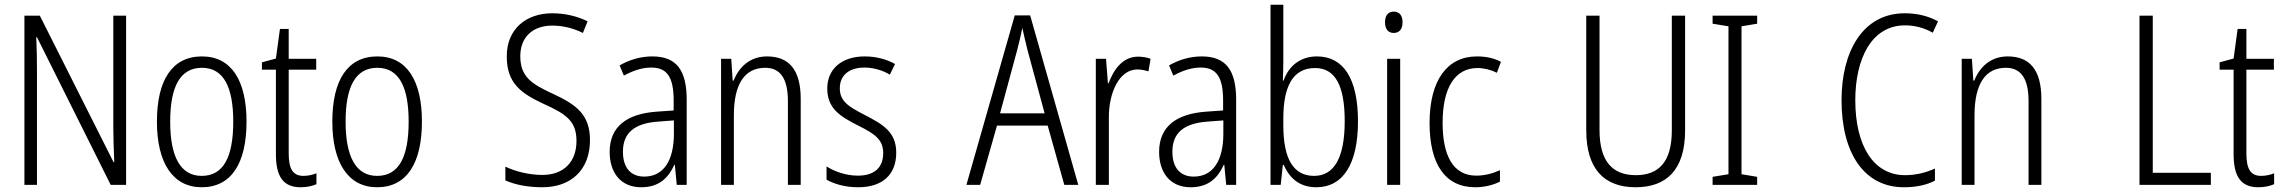

<svg xmlns="http://www.w3.org/2000/svg" viewBox="-20 -780 9633 810"><path d="M512 0V-714H458V-242C458 -202 460 -145 462 -96H459L148 -714H83V0H136V-480C136 -533 135 -579 133 -623H136L447 0Z M1020 -267C1020 -439 957 -542 832 -542C707 -542 642 -443 642 -267C642 -93 709 10 831 10C957 10 1020 -93 1020 -267ZM698 -267C698 -413 739 -494 832 -494C926 -494 964 -408 964 -267C964 -118 923 -38 831 -38C740 -38 698 -121 698 -267Z M1260 -38C1214 -38 1198 -70 1198 -133V-486H1314V-532H1198V-658H1161L1144 -533L1085 -517V-486H1144V-130C1144 -35 1175 10 1248 10C1275 10 1297 5 1315 -3V-49C1301 -43 1280 -38 1260 -38Z M1760 -267C1760 -439 1697 -542 1572 -542C1447 -542 1382 -443 1382 -267C1382 -93 1449 10 1571 10C1697 10 1760 -93 1760 -267ZM1438 -267C1438 -413 1479 -494 1572 -494C1666 -494 1704 -408 1704 -267C1704 -118 1663 -38 1571 -38C1480 -38 1438 -121 1438 -267Z M2469 -189C2469 -296 2412 -339 2309 -386C2223 -426 2175 -456 2175 -543C2175 -623 2227 -672 2310 -672C2350 -672 2395 -663 2439 -641L2459 -690C2419 -710 2367 -724 2310 -724C2198 -724 2117 -656 2118 -541C2118 -427 2181 -385 2273 -342C2371 -298 2412 -268 2412 -185C2412 -98 2359 -42 2268 -42C2214 -42 2155 -56 2112 -77V-19C2154 0 2209 10 2268 10C2390 10 2469 -64 2469 -189Z M2732 -542C2683 -542 2635 -528 2594 -504L2612 -461C2654 -484 2692 -495 2727 -495C2793 -495 2822 -457 2822 -355V-314L2751 -309C2623 -300 2552 -245 2552 -139C2552 -55 2596 10 2685 10C2761 10 2800 -30 2825 -85H2827L2835 0H2877V-359C2877 -485 2833 -542 2732 -542ZM2757 -267 2823 -272V-216C2823 -105 2781 -35 2698 -35C2642 -35 2608 -71 2608 -140C2608 -219 2656 -260 2757 -267Z M3216 -542C3143 -542 3097 -496 3075 -440H3071L3065 -532H3022V0H3076V-294C3076 -429 3124 -494 3208 -494C3271 -494 3304 -450 3304 -353V0H3358V-363C3358 -486 3308 -542 3216 -542Z M3761 -136C3761 -223 3705 -255 3630 -294C3558 -331 3523 -353 3523 -408C3523 -463 3563 -495 3627 -495C3665 -495 3705 -483 3734 -465L3756 -510C3720 -530 3676 -542 3628 -542C3529 -542 3470 -487 3470 -407C3470 -322 3524 -289 3601 -250C3671 -215 3706 -191 3706 -134C3706 -75 3671 -39 3599 -39C3550 -39 3501 -56 3467 -78V-22C3497 -5 3543 10 3600 10C3704 10 3761 -44 3761 -136Z M4470 0H4529L4326 -715H4261L4057 0H4115L4186 -250H4400ZM4315 -568 4387 -302H4199L4271 -568C4279 -600 4287 -631 4293 -662C4299 -632 4308 -598 4315 -568Z M4781 -541C4717 -541 4678 -487 4657 -429H4654L4646 -532H4603V0H4658V-282C4657 -391 4703 -487 4778 -487C4795 -487 4812 -483 4825 -479L4834 -532C4818 -538 4799 -541 4781 -541Z M5050 -542C5001 -542 4953 -528 4912 -504L4930 -461C4972 -484 5010 -495 5045 -495C5111 -495 5140 -457 5140 -355V-314L5069 -309C4941 -300 4870 -245 4870 -139C4870 -55 4914 10 5003 10C5079 10 5118 -30 5143 -85H5145L5153 0H5195V-359C5195 -485 5151 -542 5050 -542ZM5075 -267 5141 -272V-216C5141 -105 5099 -35 5016 -35C4960 -35 4926 -71 4926 -140C4926 -219 4974 -260 5075 -267Z M5394 -523V-760H5340V0H5383L5392 -84H5396C5421 -26 5465 10 5533 10C5647 10 5709 -90 5709 -268C5709 -448 5648 -542 5536 -542C5466 -542 5417 -502 5395 -440H5392C5393 -465 5394 -497 5394 -523ZM5528 -493C5614 -493 5653 -417 5653 -269C5653 -114 5608 -38 5524 -38C5438 -38 5394 -107 5394 -252V-280C5394 -410 5431 -493 5528 -493Z M5860 -731C5835 -731 5823 -713 5823 -686C5823 -658 5836 -641 5860 -641C5884 -641 5897 -658 5897 -686C5897 -713 5885 -731 5860 -731ZM5887 -532H5832V0H5887Z M6204 10C6241 10 6280 1 6308 -14V-62C6277 -48 6243 -39 6208 -39C6110 -39 6066 -124 6066 -262C6066 -412 6120 -493 6213 -493C6240 -493 6269 -486 6295 -473L6312 -519C6285 -534 6251 -542 6211 -542C6085 -542 6011 -441 6011 -261C6011 -88 6076 10 6204 10Z M7089 -230V-714H7033V-230C7033 -96 6977 -41 6881 -41C6783 -41 6728 -99 6728 -231V-714H6672V-230C6672 -69 6746 10 6880 10C7010 10 7089 -63 7089 -230Z M7393 0V-34L7327 -45V-669L7393 -680V-714H7205V-680L7272 -669V-45L7205 -34V0Z M8017 -673C8057 -673 8097 -663 8134 -642L8156 -690C8114 -713 8067 -724 8016 -724C7836 -724 7749 -559 7749 -358C7749 -131 7846 10 8012 10C8065 10 8109 0 8143 -18V-69C8110 -54 8068 -41 8017 -41C7884 -41 7807 -165 7807 -357C7807 -528 7873 -673 8017 -673Z M8450 -542C8377 -542 8331 -496 8309 -440H8305L8299 -532H8256V0H8310V-294C8310 -429 8358 -494 8442 -494C8505 -494 8538 -450 8538 -353V0H8592V-363C8592 -486 8542 -542 8450 -542Z M9006 0H9307V-51H9062V-714H9006Z M9519 -38C9473 -38 9457 -70 9457 -133V-486H9573V-532H9457V-658H9420L9403 -533L9344 -517V-486H9403V-130C9403 -35 9434 10 9507 10C9534 10 9556 5 9574 -3V-49C9560 -43 9539 -38 9519 -38Z"/></svg>

Font: Noto Sans Arabic UI Cn Lt
Style: Regular
Weight: 300
Width: 3
Designer: Monotype Design Team, Nadine Chahine and Nizar Qandah
Foundry: Monotype Imaging Inc.
Version: Version 2.010